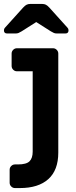

<svg xmlns="http://www.w3.org/2000/svg" viewBox="-38 -765 385 975"><path d="M0 0ZM63 190H38Q27 190 19 182Q11 174 11 163V97Q11 86 19 78Q27 70 38 70H53Q96 70 112 54Q128 38 128 5V-403H48Q37 -403 29 -411Q21 -419 21 -430V-493Q21 -504 29 -512Q37 -520 48 -520H231Q242 -520 250 -512Q258 -504 258 -493V10Q258 99 207.5 144.5Q157 190 63 190ZM213 -726 305 -624Q310 -619 310 -611Q310 -595 294 -595H251Q242 -595 236 -597.5Q230 -600 220 -606L146 -653L72 -606Q62 -600 56 -597.5Q50 -595 41 -595H-2Q-18 -595 -18 -611Q-18 -619 -13 -624L79 -726Q89 -737 97 -741Q105 -745 116 -745H176Q187 -745 195 -741Q203 -737 213 -726Z"/></svg>

Font: Hezaedrus Medium
Style: Regular
Weight: 500
Designer: Hubert & Fischer
Foundry: Hubert & Fischer
Version: Version 1.10;September 3, 2019;FontCreator 11.5.0.2425 64-bi